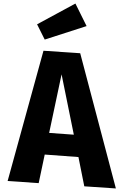

<svg xmlns="http://www.w3.org/2000/svg" viewBox="-20 -1041 695 1082"><path d="M232 -818 189 -904 405 -1021 468 -894ZM422 -156 232 -170 198 -9 23 -21 225 -755 432 -741 633 21 455 9ZM396 -282 327 -622 257 -292Z"/></svg>

Font: Xiangcui Wave Sans Xiangcui Wave Sans
Style: Regular
Weight: 800
Width: 3
Version: Version 0.920;March 28, 2024;FontCreator 14.0.0.2814 64-bit